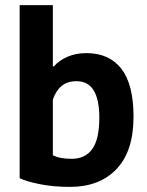

<svg xmlns="http://www.w3.org/2000/svg" viewBox="-20 -720 576 752"><path d="M57 -700H187V-460H191Q212 -484 245 -498Q278 -512 318 -512Q408 -512 455.5 -450.5Q503 -389 503 -263Q503 -128 436.5 -58Q370 12 254 12Q190 12 137 1.5Q84 -9 57 -22ZM280 -402Q244 -402 221.5 -383.5Q199 -365 187 -330V-112Q203 -104 221.5 -101Q240 -98 261 -98Q314 -98 341.5 -136.5Q369 -175 369 -259Q369 -402 280 -402Z"/></svg>

Font: PT Sans
Style: Bold
Weight: 700
Version: Version 2.003W OFL; ttfautohint (v1.6)